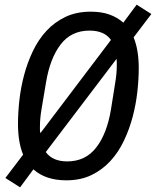

<svg xmlns="http://www.w3.org/2000/svg" viewBox="-20 -760 668 822"><path d="M264 12Q175 12 123 -35L66 42L3 2L79 -98Q57 -151 57 -230Q57 -277 63 -331Q69 -385 83 -438Q97 -491 120.5 -540.5Q144 -590 178.5 -627.5Q213 -665 260 -687.5Q307 -710 368 -710Q414 -710 448 -698Q482 -686 508 -663L565 -740L628 -700L552 -600Q574 -547 574 -468Q574 -421 568 -367Q562 -313 548 -260Q534 -207 510.5 -157.5Q487 -108 452.5 -70.5Q418 -33 371.5 -10.5Q325 12 264 12ZM158 -294Q151 -253 151 -219Q151 -211 151 -204Q151 -197 153 -190L455 -589Q427 -629 363 -629Q285 -629 239.5 -569.5Q194 -510 177 -407ZM268 -69Q346 -69 392 -128.5Q438 -188 455 -291L473 -404Q480 -445 480 -479Q480 -487 480 -494Q480 -501 479 -508L176 -109Q205 -69 268 -69Z"/></svg>

Font: IBM Plex Mono Text
Style: Italic
Weight: 450
Italic angle: -9°
Monospace: yes
Designer: Mike Abbink, Paul van der Laan, Pieter van Rosmalen
Foundry: Bold Monday
Version: Version 2.1